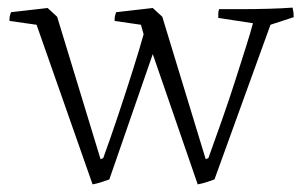

<svg xmlns="http://www.w3.org/2000/svg" viewBox="-20 -475 801 504"><path d="M223 9 76 -410 5 -420Q4 -431 9 -443L105 -454L130 -431L244 -57L251 -60Q271 -115 291.5 -176.5Q312 -238 329.5 -293.5Q347 -349 357 -385L350 -410L281 -420Q280 -431 285 -443Q309 -446 333 -448.5Q357 -451 381 -454L406 -431L520 -57L527 -60Q544 -107 562.5 -159.5Q581 -212 597 -262Q613 -312 625.5 -351.5Q638 -391 644 -414L553 -428Q553 -432 553 -438.5Q553 -445 555 -451Q580 -451 615 -451Q650 -451 685.5 -452Q721 -453 748 -455Q751 -443 751 -430L690 -410L543 -4Q532 0 521 3.5Q510 7 499 9L381 -333L267 -4Q256 0 245 3.5Q234 7 223 9Z"/></svg>

Font: Labrada Light
Style: Regular
Weight: 300
Designer: Mercedes Jáuregui
Foundry: Omnibus-Type Team
Version: Version 1.000; ttfautohint (v1.8.4.7-5d5b)